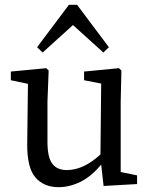

<svg xmlns="http://www.w3.org/2000/svg" viewBox="-20 -764 623 797"><path d="M223 13Q162 13 127 -27.5Q92 -68 93 -167L96 -416L25 -431V-467L172 -481L182 -471L177 -342V-176Q177 -111 197 -84.5Q217 -58 257 -58Q327 -58 397 -123L400 -417L329 -431V-467L474 -481L484 -471L481 -342V-50L549 -36V0L410 8L400 -81Q360 -32 314.5 -9.5Q269 13 223 13ZM409 -546 283 -660 157 -546 134 -568 266 -744H300L432 -568Z"/></svg>

Font: Source Serif 4
Style: Regular
Weight: 400
Designer: Frank Grießhammer
Foundry: Adobe
Version: Version 4.005;hotconv 1.1.0;makeotfexe 2.6.0